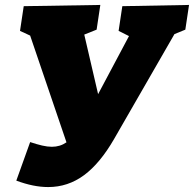

<svg xmlns="http://www.w3.org/2000/svg" viewBox="-20 -730 785 777"><path d="M46 1 102 -155Q129 -146 150.5 -141Q172 -136 190 -136Q223 -136 249 -154L102 -586L61 -605L76 -705L386 -710L371 -610L321 -590L377 -349L502 -584L460 -605L475 -705L745 -710L730 -610L686 -592L442 -168Q385 -69 320 -21Q255 27 175 27Q145 27 113 20.5Q81 14 46 1Z"/></svg>

Font: Bitter Black
Style: Italic
Weight: 900
Italic angle: -9°
Designer: Sol Matas, and Bitter project Authors
Foundry: Sol Matas
Version: Version 2.001